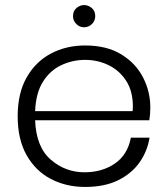

<svg xmlns="http://www.w3.org/2000/svg" viewBox="-20 -733 665 760"><path d="M50 0ZM50 0ZM317 7Q242 7 181.5 -24.5Q121 -56 85.5 -118.5Q50 -181 50 -273Q50 -364 85.5 -426.5Q121 -489 181.5 -521Q242 -553 317 -553Q403 -553 460.5 -517.5Q518 -482 546.5 -426Q575 -370 575 -308Q575 -280 571 -257H119Q123 -151 181 -101Q239 -51 314 -51Q384 -51 434.5 -85.5Q485 -120 498 -188H572Q563 -133 531.5 -89Q500 -45 446.5 -19Q393 7 317 7ZM505 -293 506 -311Q506 -372 479.5 -413Q453 -454 410 -475Q367 -496 317 -496Q267 -496 222.5 -475Q178 -454 150 -409.5Q122 -365 119 -293ZM313 -625Q295 -625 282 -638Q269 -651 269 -669Q269 -690 283 -701.5Q297 -713 313 -713Q329 -713 343 -701.5Q357 -690 357 -669Q357 -651 344 -638Q331 -625 313 -625Z"/></svg>

Font: Ulagadi Sans Light
Style: Regular
Weight: 300
Designer: Ninad Kale (Devanagari), Jonny Pinhorn (Latin)
Foundry: Indian Type Foundry
Version: Version 3.01;March 29, 2020;FontCreator 12.0.0.2522 64-bit; 